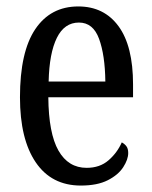

<svg xmlns="http://www.w3.org/2000/svg" viewBox="-20 -566 471 596"><path d="M231 10Q140 10 91 -62Q42 -134 42 -264Q42 -405 89.5 -475.5Q137 -546 223 -546Q303 -546 348 -484.5Q393 -423 393 -304V-264H130Q131 -152 161.5 -98.5Q192 -45 249 -45Q290 -45 317 -68.5Q344 -92 358 -124Q366 -120 372 -112.5Q378 -105 378 -91Q378 -71 362.5 -47Q347 -23 314.5 -6.5Q282 10 231 10ZM307 -313Q306 -395 287.5 -445.5Q269 -496 225 -496Q180 -496 156.5 -448.5Q133 -401 131 -313Z"/></svg>

Font: Noto Serif Thai ExtraCondensed
Style: Regular
Weight: 400
Width: 2
Designer: Monotype Design Team
Foundry: Monotype Imaging Inc.
Version: Version 2.002; ttfautohint (v1.8.4.7-5d5b)